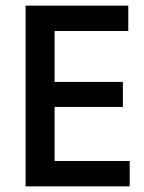

<svg xmlns="http://www.w3.org/2000/svg" viewBox="-20 -655 508 675"><path d="M436 0H70V-635H431V-546H156L172 -562V-351L156 -367H412V-279H156L172 -294V-73L156 -89H436Z"/></svg>

Font: Gemunu Libre ExtraLight SemiBold
Style: Regular
Weight: 600
Version: Version 1.100